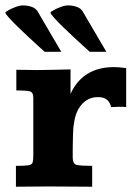

<svg xmlns="http://www.w3.org/2000/svg" viewBox="-36 -708 505 728"><path d="M24.4 0V-79.1Q59.1 -79.1 72.5 -81.5Q85.9 -84 88.1 -93Q90.3 -102.1 90.3 -122.1V-337.4Q90.3 -358.9 75.4 -362.1Q60.5 -365.2 25.9 -365.2V-443.4Q36.6 -443.4 55.7 -443.1Q74.7 -442.9 90.3 -442.6Q106 -442.4 106 -442.4Q136.2 -442.4 167.5 -443.4Q198.7 -444.3 231.4 -444.8V-351.6Q253.4 -401.4 294.9 -427.5Q336.4 -453.6 396.5 -453.6Q417.5 -453.6 442.4 -449.7V-302.2Q430.2 -303.2 413.6 -303Q397 -302.7 385.7 -301.8Q380.4 -321.8 368.4 -330.8Q356.4 -339.8 335.4 -339.8Q298.3 -339.8 273.7 -311.8Q249 -283.7 244.1 -236.3Q242.7 -232.4 241.9 -220.7Q241.2 -209 240.7 -193.1Q240.2 -177.2 240 -160.9Q239.7 -144.5 239.7 -131.1Q239.7 -117.7 239.7 -110.8Q239.7 -85.9 255.9 -82.5Q272 -79.1 313.5 -79.1V0Q274.4 0 236.8 -0.5Q199.2 -1 148.4 -1Q108.4 -1 81.3 -0.5Q54.2 0 24.4 0ZM196.3 -511.7H133.3Q127.4 -517.1 110.6 -532.2Q93.8 -547.4 72.8 -566.9Q51.8 -586.4 31.7 -606Q11.7 -625.5 -1.7 -640.4Q-15.1 -655.3 -15.6 -660.2Q-15.6 -662.6 -3.9 -669.2Q7.8 -675.8 23.4 -681.6Q39.1 -687.5 50.8 -687.5Q67.4 -687.5 82.5 -682.6Q97.7 -677.7 105.5 -666.5ZM367.2 -511.7H304.2Q298.3 -517.1 281.5 -532.2Q264.6 -547.4 243.7 -566.9Q222.7 -586.4 202.6 -606Q182.6 -625.5 169.2 -640.4Q155.8 -655.3 155.3 -660.2Q155.3 -662.6 167 -669.2Q178.7 -675.8 194.3 -681.6Q210 -687.5 221.7 -687.5Q238.3 -687.5 253.4 -682.6Q268.6 -677.7 276.4 -666.5Z"/></svg>

Font: Kameron
Style: Regular
Weight: 400
Designer: Vernon Adams
Foundry: Vernon Adams
Version: Version 1.100